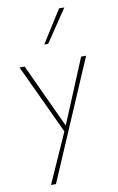

<svg xmlns="http://www.w3.org/2000/svg" viewBox="-106 -759 677 1104"><g transform="rotate(-10 232.5 -207.0)"><path d="M233 9 38 -408H68L248 -20ZM398 -408H427L128 289H99L235 -16ZM201 -513 321 -703H352L224 -513Z"/></g></svg>

Font: Ysabeau Office Thin
Style: Regular
Weight: 250
Designer: Christian Thalmann (Catharsis Fonts)
Version: Version 2.001;gftools[0.9.30]; featfreeze: tnum,lnum,ss02